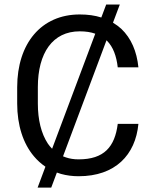

<svg xmlns="http://www.w3.org/2000/svg" viewBox="-20 -786 692 867"><path d="M521 -765.6H459.5L437.5 -707C408.7 -716.3 376 -720.7 339.8 -720.7C166.5 -720.7 57.6 -590.3 57.6 -391.6V-318.8C57.6 -220.2 84.5 -137.7 133.3 -80.1C148.4 -62 166 -46.4 185.1 -33.2L149.9 61H211.4L236.8 -6.8C243.2 -4.4 249.5 -2.4 255.9 -0.5C280.8 6.3 307.1 9.8 335 9.8C500.5 9.8 591.8 -86.4 605 -226.6H511.7C498.5 -123 450.2 -66.4 335 -66.4C314 -66.4 294.9 -69.3 277.8 -75.2C273.4 -76.7 269 -78.1 264.6 -80.1L460.9 -604L463.4 -601.6C490.7 -574.2 505.9 -533.2 511.7 -481.9H605C597.7 -554.2 572.3 -613.3 527.8 -655.8C516.6 -666 503.9 -675.3 490.2 -683.6ZM196.3 -137.2C166 -183.1 150.9 -245.1 150.9 -318.8V-392.6C150.9 -546.9 217.8 -644.5 339.8 -644.5C366.7 -644.5 390.1 -641.1 410.2 -633.8L215.3 -114.3C208.5 -121.1 202.1 -128.9 196.3 -137.2Z"/></svg>

Font: Bert Sans
Style: Regular
Weight: 400
Designer: Christian Robertson (Google), Cristiano Sobral
Foundry: Google, Cristiano Sobral
Version: Version 3.101